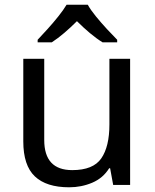

<svg xmlns="http://www.w3.org/2000/svg" viewBox="-20 -786 658 816"><path d="M533 -536V0H461L448 -71H444Q418 -29 372 -9.5Q326 10 274 10Q177 10 128 -36.5Q79 -83 79 -185V-536H168V-191Q168 -63 287 -63Q376 -63 410.5 -113Q445 -163 445 -257V-536ZM353 -766Q365 -744 387.5 -716.5Q410 -689 434.5 -662.5Q459 -636 478 -617V-606H416Q390 -622 362 -645.5Q334 -669 307 -696Q280 -669 253 -646Q226 -623 200 -606H140V-617Q159 -637 182.5 -663Q206 -689 228 -716.5Q250 -744 263 -766Z"/></svg>

Font: Noto Sans Gunjala Gondi Semibold
Style: Regular
Weight: 600
Designer: Ek Type
Foundry: Ek Type
Version: Version 1.004; ttfautohint (v1.8.4.7-5d5b)